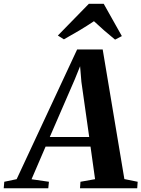

<svg xmlns="http://www.w3.org/2000/svg" viewBox="-96 -1012 760 1032"><path d="M-76 0 -73 -35 -6.5 -49 318.5 -746H456L572.5 -49.5L644 -35L641.5 0H334L336.5 -35L415 -49L390.5 -224H149L73.5 -48.5L167 -35L163.5 0ZM171.5 -275.5H383.5L341.5 -572L334.5 -656L306 -585.5ZM215 -821 381.5 -991.5H461.5L559 -818L522.5 -799Q493 -823 464.2 -848Q435.5 -873 409 -898Q371 -872.5 330 -848Q289 -823.5 247.5 -800.5Z"/></svg>

Font: Merriweather 72pt
Style: Bold Italic
Weight: 700
Italic angle: -7.8°
Version: Version 2.101